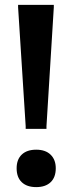

<svg xmlns="http://www.w3.org/2000/svg" viewBox="-20 -760 294 785"><path d="M128 5Q90 5 69 -15Q48 -35 48 -72Q48 -108 69 -128Q90 -148 128 -148Q166 -148 187 -127.5Q208 -107 208 -72Q208 -35 187 -15Q166 5 128 5ZM85 -244 54 -730V-740H200V-730L170 -244V-233H85Z"/></svg>

Font: Encode Sans Compressed
Style: Bold
Weight: 700
Designer: Pablo Impallari, Andres Torresi
Foundry: Pablo Impallari, Andres Torresi
Version: Version 1.000; ttfautohint (v1.00) -l 8 -r 50 -G 200 -x 14 -